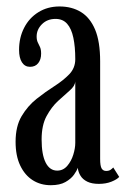

<svg xmlns="http://www.w3.org/2000/svg" viewBox="-20 -548 382 579"><path d="M133 10.5Q102.5 10.5 78.8 -4.5Q55 -19.5 41 -48.8Q27 -78 27 -120.5Q27 -167 45.2 -197.8Q63.5 -228.5 90.2 -249.8Q117 -271 144 -288.2Q171 -305.5 189 -324.2Q207 -343 207 -369.5Q207 -407 201.2 -434.2Q195.5 -461.5 182.5 -476.2Q169.5 -491 147.5 -491Q122.5 -491 106.5 -475Q90.5 -459 90.5 -438Q90.5 -427 94 -420Q97.5 -413 100.8 -405.8Q104 -398.5 104 -386Q104 -368.5 95.2 -357.5Q86.5 -346.5 70.5 -346.5Q55 -346.5 46.2 -360Q37.5 -373.5 37.5 -397.5Q37.5 -434.5 52.8 -464.2Q68 -494 95.8 -511.2Q123.5 -528.5 159.5 -528.5Q196.5 -528.5 224 -511.8Q251.5 -495 266.8 -458.8Q282 -422.5 282 -363V-69Q282 -47.5 286.5 -40Q291 -32.5 300 -32.5Q308.5 -32.5 313.8 -36.2Q319 -40 321.5 -43L339.5 -14.5Q333 -7 316.2 -0.2Q299.5 6.5 278 6.5Q257 6.5 243.2 -0.2Q229.5 -7 222.8 -18Q216 -29 214.5 -42Q212 -33.5 203 -21Q194 -8.5 177.2 1Q160.5 10.5 133 10.5ZM152.5 -33.5Q170.5 -33.5 182.8 -47.8Q195 -62 201 -81.5Q207 -101 207 -117V-302.5Q206 -288.5 190.2 -275Q174.5 -261.5 155 -243.5Q135.5 -225.5 120.5 -198Q105.5 -170.5 105.5 -127.5Q105.5 -81.5 117.8 -57.5Q130 -33.5 152.5 -33.5Z"/></svg>

Font: Imbue Thin 10pt
Style: Regular
Weight: 400
Version: Version 1.102